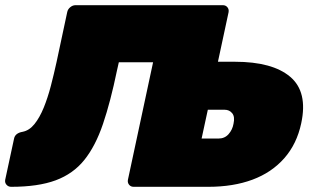

<svg xmlns="http://www.w3.org/2000/svg" viewBox="-45 -720 1232 740"><path d="M-2 0Q-13 0 -20 -8Q-27 -16 -25 -27L9 -185Q13 -207 42 -212Q68 -217 88 -242Q108 -267 123.5 -305Q139 -343 151 -389Q163 -435 173 -481L214 -673Q216 -684 225.5 -692Q235 -700 246 -700H814Q825 -700 831.5 -692Q838 -684 836 -673L795 -482H860Q1005 -482 1073.5 -424Q1142 -366 1116 -245Q1099 -165 1050.5 -110Q1002 -55 928 -27.5Q854 0 758 0H470Q459 0 452.5 -8Q446 -16 448 -27L545 -480H413L406 -449Q381 -328 352 -242.5Q323 -157 280 -103.5Q237 -50 169.5 -25Q102 0 -2 0ZM732 -186H797Q821 -186 836 -203Q851 -220 855 -243Q861 -270 850 -283.5Q839 -297 821 -297H756Z"/></svg>

Font: Rubik Black
Style: Italic
Weight: 900
Italic angle: -12°
Designer: Hubert and Fischer
Foundry: Hubert and Fischer
Version: Version 2.300;gftools[0.9.30]